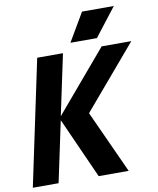

<svg xmlns="http://www.w3.org/2000/svg" viewBox="-126 -995 879 1071"><g transform="rotate(-10 313.5 -460.0)"><path d="M-28 0 122 -710H268L195 -366L487 -710H655L353 -355L515 0H345L191 -344L118 0ZM319 -760 413 -920H593L469 -760Z"/></g></svg>

Font: Geist Mono Black
Style: Italic
Weight: 900
Italic angle: -12°
Monospace: yes
Designer: Basement.studio, Andrés Briganti, Mateo Zaragoza
Foundry: Basement.studio, Vercel, Andrés Briganti, Guido Ferreyra, Mateo Zaragoza
Version: Version 1.500; ttfautohint (v1.8.4.7-5d5b)